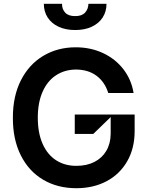

<svg xmlns="http://www.w3.org/2000/svg" viewBox="-20 -988 784 1018"><path d="M48.3 -362.9Q47.9 -477.6 90.9 -562.3Q133.9 -647 209.7 -692.1Q285.5 -737.2 381.4 -737.2Q460.6 -737.2 526.3 -706.5Q592 -675.8 634.4 -620.7Q676.8 -565.7 688.2 -495H554Q535.5 -554 491.5 -586.5Q447.4 -619 382.8 -619.3Q323.5 -619 277.5 -589.1Q231.5 -559.3 206 -501.8Q180.4 -444.2 180.4 -364.3Q180.4 -283.4 205.8 -225.7Q231.2 -168 277.7 -138.1Q324.2 -108.3 385.7 -108.7Q439.6 -108.7 480.3 -129.3Q521 -149.9 543.5 -188Q566.1 -226.2 566.8 -277.7V-367.2L474.4 -277.7H376.4V-380.7H693.9V-293.3Q693.9 -201.3 654.3 -132.6Q614.7 -63.9 544.7 -27Q474.8 9.9 384.9 9.9Q284.8 9.9 208.5 -35.3Q132.1 -80.6 90 -165.1Q47.9 -249.6 48.3 -362.9ZM544.7 -968Q544.7 -926.8 524.3 -895.2Q503.9 -863.6 466.4 -846.2Q429 -828.8 378.6 -828.8Q328.1 -828.8 290.7 -846.2Q253.2 -863.6 232.8 -895.2Q212.4 -926.8 212.4 -968H308.9Q308.2 -940 325.5 -921.2Q342.7 -902.3 378.6 -902.7Q413.7 -902.3 430.9 -921Q448.2 -939.6 448.9 -968Z"/></svg>

Font: Riot Sans
Style: Bold
Weight: 600
Designer: Rasmus Andersson
Foundry: rsms
Version: Version 4.001